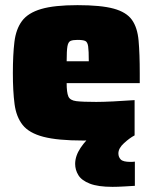

<svg xmlns="http://www.w3.org/2000/svg" viewBox="-20 -538 598 746"><path d="M303 8Q204 8 148.5 -6.5Q93 -21 68 -52.5Q43 -84 36.5 -134Q30 -184 30 -254Q30 -325 36 -375Q42 -425 65.5 -456.5Q89 -488 140 -503Q191 -518 281 -518Q372 -518 421.5 -504.5Q471 -491 492.5 -461Q514 -431 518.5 -380Q523 -329 523 -254V-215H239Q239 -179 245.5 -163.5Q252 -148 276.5 -145Q301 -142 354 -142Q379 -142 420.5 -144Q462 -146 503 -149V-12Q473 -3 416.5 2.5Q360 8 303 8ZM239 -300H325Q325 -341 322.5 -358Q320 -375 311 -379Q302 -383 281 -383Q263 -383 254 -379Q245 -375 242 -358Q239 -341 239 -300ZM417 188Q361 188 329 175.5Q297 163 284.5 142.5Q272 122 272 99Q272 68 293 36.5Q314 5 347 -22L503 -12Q484 -2 462 18Q440 38 440 58Q440 72 449 81.5Q458 91 487 91Q489 91 493 91Q497 91 504 90V184Q487 185 462 186.5Q437 188 417 188Z"/></svg>

Font: Saira Black
Style: Regular
Weight: 900
Designer: Hector Gatti with collaboration of the Omnibus-Type team
Foundry: Omnibus-Type
Version: Version 1.100; ttfautohint (v1.8.3)